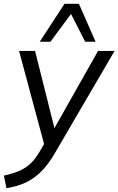

<svg xmlns="http://www.w3.org/2000/svg" viewBox="-50 -773 628 1020"><path d="M-15.4 227 -29.6 159.8Q19.4 149.3 53.2 134.4Q86.9 119.6 111.9 95.9Q137 72.3 158.5 36.1L193.1 -23.4L189.2 10.7L51.3 -502.3H136.3L247.2 -60.6H221.3L470.9 -502.3H558.5L240.8 41.8Q212.5 90 183.7 122.3Q154.9 154.6 124.1 175.3Q93.3 196 59.1 208Q24.8 220 -15.4 227ZM161.2 -551.3 292.7 -752.8H369.3L457.7 -551.3H402.6L327.3 -698.7L217.9 -551.3Z"/></svg>

Font: Mulish ExtraLight
Style: Italic
Weight: 200
Italic angle: -9°
Designer: Vernon Adams
Foundry: Vernon Adams
Version: Version 3.603